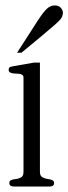

<svg xmlns="http://www.w3.org/2000/svg" viewBox="-20 -682 250 702"><path d="M58.6 -489.3H42.5L115.7 -603Q127 -620.6 135.7 -632.1Q144.5 -643.6 151.4 -649.9Q164.1 -662.1 180.2 -662.1Q194.3 -662.1 202.1 -653.6Q210 -645 210 -635.3Q210 -622.1 199.7 -609.9Q194.3 -603.5 177.7 -588.9Q161.1 -574.2 132.8 -550.8ZM126 -453.1V-54.7Q126 -40.5 132.6 -35.6Q139.2 -30.8 147.9 -28.8Q153.3 -27.8 157.7 -27.1Q162.1 -26.4 166 -25.4Q169.9 -24.4 173.8 -21.7Q177.7 -19 177.7 -13.2Q177.7 -4.9 172.4 -2.4Q167 0 161.1 0H31.2Q25.4 0 19.8 -2.4Q14.2 -4.9 14.2 -13.2Q14.2 -19.5 18.1 -22Q22 -24.4 25.9 -25.4Q29.8 -26.4 34.4 -26.9Q39.1 -27.3 43.9 -28.3Q52.7 -30.3 59.3 -35.2Q65.9 -40 65.9 -54.7V-398.4Q65.9 -405.3 61.5 -408.2Q57.1 -411.1 50.5 -412.1Q43.9 -413.1 36.6 -413.1Q29.3 -413.1 23.4 -414.6Q19.5 -415.5 15.6 -418Q11.7 -420.4 11.7 -426.8Q11.7 -435.1 17.3 -437Q22.9 -439 28.8 -439.9L104 -453.1Z"/></svg>

Font: Atsinvsda
Style: Regular
Weight: 400
Designer: Al Webster
Foundry: Al Webster and Michael Everson
Version: Version 2.000